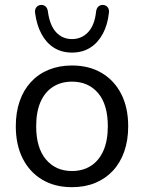

<svg xmlns="http://www.w3.org/2000/svg" viewBox="-20 -767 597 796"><path d="M278.3 9Q207.5 9 155.2 -22Q103 -53 74.2 -109.8Q45.5 -166.6 45.5 -243.7Q45.5 -301.5 61.7 -347.9Q77.8 -394.2 108.6 -427.4Q139.3 -460.5 182.4 -478Q225.5 -495.5 278.3 -495.5Q349.4 -495.5 401.7 -464.5Q454 -433.5 482.8 -377Q511.5 -320.5 511.5 -243.5Q511.5 -185.7 495.2 -139.1Q479 -92.5 448.2 -59.3Q417.4 -26.2 374.7 -8.6Q332 9 278.3 9ZM278.3 -58Q323.5 -58 357 -79.5Q390.5 -101 408.8 -142.5Q427 -184 427 -243.4Q427 -333.5 386.8 -381Q346.5 -428.5 278.5 -428.5Q233.5 -428.5 200 -407.2Q166.5 -386 148.2 -344.8Q130 -303.5 130 -243.5Q130 -154 170.5 -106Q211 -58 278.3 -58ZM278.5 -549Q235.5 -549 203.5 -569.2Q171.5 -589.5 151.8 -626.5Q132 -663.5 125.5 -713.5Q123.5 -728 131 -737Q138.5 -746 150 -746.5Q161.5 -747 169 -740.2Q176.5 -733.5 178.5 -720Q186 -662.5 212.2 -633.8Q238.5 -605 278.5 -605Q318.5 -605 345.5 -633.8Q372.5 -662.5 378.5 -720Q380.5 -733.5 388.2 -740.2Q396 -747 407 -746.5Q419 -746 426.2 -737Q433.5 -728 431.5 -713.5Q426 -663.5 406 -626.5Q386 -589.5 353.8 -569.2Q321.5 -549 278.5 -549Z"/></svg>

Font: Nunito ExtraLight
Style: Regular
Weight: 200
Designer: Vernon Adams
Foundry: Vernon Adams
Version: Version 3.602;April 4, 2023;FontCreator 14.0.0.2856 64-bit